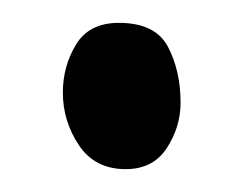

<svg xmlns="http://www.w3.org/2000/svg" viewBox="-20 -331 213 168"><path d="M84 -311Q116 -311 127 -290Q138 -269 138 -241Q138 -220 126 -201.5Q114 -183 90 -183Q63 -183 49 -204Q35 -225 35 -250Q35 -273 46.5 -292Q58 -311 84 -311Z"/></svg>

Font: Augsburger Schrift CAT
Style: Regular
Weight: 400
Designer: Peter Wiegel nach Roos&Junge Offenbach
Foundry: CAT-Fonts, Peter Wiegel
Version: Version 1.000